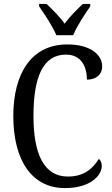

<svg xmlns="http://www.w3.org/2000/svg" viewBox="-20 -951 573 981"><path d="M268 -771H354C372 -816 414 -880 441 -918V-931H403C372 -901 336 -866 310 -830C285 -866 249 -901 218 -931H180V-918C207 -880 249 -816 268 -771ZM312 10C444 10 500 -56 500 -103C500 -119 494 -133 485 -139C454 -91 412 -49 327 -49C203 -49 151 -167 151 -358C151 -554 198 -672 317 -672C397 -672 424 -608 424 -544C471 -544 502 -570 502 -611C502 -673 440 -724 324 -724C142 -724 48 -578 48 -358C48 -137 139 10 312 10Z"/></svg>

Font: Noto Serif Bengali Condensed
Style: Regular
Weight: 400
Width: 3
Designer: Juan Bruce, Universal Thirst, Indian Type Foundry and the Monotype Design Team.
Foundry: Monotype Imaging Inc.
Version: Version 2.003